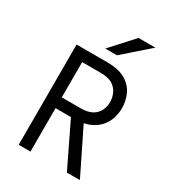

<svg xmlns="http://www.w3.org/2000/svg" viewBox="-217 -1042 1049 1161"><g transform="rotate(30 308.0 -461.0)"><path d="M98.5 0V-700H309.8Q394 -700 441.8 -671.1Q489.5 -642.2 509.2 -597.1Q529 -552 529 -503Q529 -468.1 517.9 -433.1Q506.8 -398 481.7 -369Q456.6 -340 415.3 -322.1Q374 -304.2 313.2 -303.2H180.8V0ZM435 0 281.5 -317.2 367.2 -322.8 525.8 0ZM180.8 -378.5H311.8Q364.1 -378.5 393.9 -396.6Q423.6 -414.6 435.9 -442.5Q448.2 -470.4 448.2 -500.5Q448.2 -527 436.6 -555.9Q425 -584.8 395.5 -604.8Q366 -624.8 311.8 -624.8H180.8ZM261 -765.8 403 -921.8H520.5L342.5 -765.8Z"/></g></svg>

Font: Overpass Mono Light
Style: Regular
Weight: 300
Monospace: yes
Designer: Delve Withrington, Dave Bailey
Foundry: Delve Fonts LLC
Version: Version 4.000